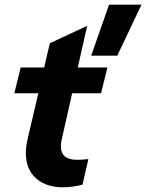

<svg xmlns="http://www.w3.org/2000/svg" viewBox="-20 -787 622 817"><path d="M368 -550 444 -767H582L479 -550ZM351 -677 311 -500H437L410 -390H287L243 -195Q239 -180 239 -165Q239 -107 308 -107Q330 -107 356 -110L331 -1Q287 10 247 10Q177 10 133.5 -28Q90 -66 90 -137Q90 -163 98 -198L143 -390H41L68 -500H168L192 -603Z"/></svg>

Font: CBA Beacon Sans Extra Bold
Style: Italic
Weight: 800
Italic angle: -13°
Designer: Wei Huang
Foundry: Wei Huang
Version: Version 1.002